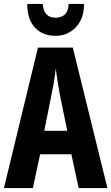

<svg xmlns="http://www.w3.org/2000/svg" viewBox="-20 -956 566 976"><path d="M379.9 0 342.8 -171.9H184.1L147 0H0L172.9 -713.9H350.1L525.9 0ZM321.8 -291 283.2 -480Q276.9 -515.1 272 -548.1Q267.1 -581.1 263.2 -607.9Q260.7 -582 255.6 -549.3Q250.5 -516.6 243.2 -481.9L205.1 -291ZM407.2 -936Q407.2 -860.8 365.5 -817.4Q323.7 -773.9 261.2 -773.9Q197.8 -773.9 158.4 -814.9Q119.1 -856 118.2 -936H197.3Q201.7 -866.2 262.2 -866.2Q292.5 -866.2 309.8 -882.6Q327.1 -898.9 329.1 -936Z"/></svg>

Font: Open Sans Condensed
Style: Bold
Weight: 700
Width: 3
Designer: Monotype Design Team
Foundry: Monotype Imaging Inc.
Version: Version 3.003; ttfautohint (v1.8.4)